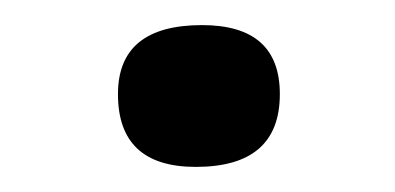

<svg xmlns="http://www.w3.org/2000/svg" viewBox="-20 -122 315 153"><path d="M74 -47Q74 -102 141 -102Q203 -102 203 -47Q203 11 136 11Q74 11 74 -47Z"/></svg>

Font: Yekan
Style: Regular
Weight: 400
Designer: ParsMizban Co
Foundry: ParsMizban Co
Version: Version 2.000